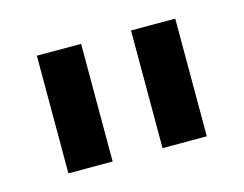

<svg xmlns="http://www.w3.org/2000/svg" viewBox="-50 -772 500 394"><g transform="rotate(-15 200.0 -575.0)"><path d="M253 -700H347V-450H253ZM53 -700H147V-450H53Z"/></g></svg>

Font: PT Root UI Web Medium
Style: Regular
Weight: 500
Designer: Vitaly Kuzmin
Foundry: ParaType Ltd.
Version: Version 1.001W